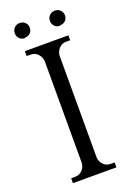

<svg xmlns="http://www.w3.org/2000/svg" viewBox="-159 -900 657 958"><g transform="rotate(-20 169.0 -421.0)"><path d="M285 0H54V-26H75Q98 -26 113 -41.5Q128 -57 130 -79V-621Q128 -643 113 -659Q98 -675 75 -675H54V-701H285V-675H264Q241 -675 226 -659Q211 -643 209 -621V-79Q211 -57 226 -41.5Q241 -26 264 -26H285ZM76 -762Q59 -762 48 -773.5Q37 -785 37 -802Q37 -819 48.5 -830.5Q60 -842 77 -842Q94 -842 105.5 -831Q117 -820 117 -803Q117 -786 106 -775Q95 -764 78 -764ZM262 -760Q245 -760 234 -771.5Q223 -783 223 -800Q223 -817 234.5 -828.5Q246 -840 263 -840Q280 -840 291.5 -829Q303 -818 303 -801Q303 -784 292 -773Q281 -762 264 -762Z"/></g></svg>

Font: Constantine
Style: Regular
Weight: 400
Designer: Dukom Design
Version: Version 1.001;PS 001.001;hotconv 1.0.56;makeotf.lib2.0.21325